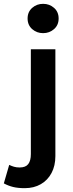

<svg xmlns="http://www.w3.org/2000/svg" viewBox="-87 -757 382 1002"><path d="M42 225Q7 225 -18.5 218.8Q-44 212.5 -67 200L-39 103.5Q-26.5 109.5 -14 113.2Q-1.5 117 15.5 117Q47 117 60.5 99.2Q74 81.5 74 47V-500H202V57.5Q202 108 182 145.8Q162 183.5 126 204.2Q90 225 42 225ZM138 -584Q105 -584 81 -605Q57 -626 57 -660.5Q57 -695 81 -716Q105 -737 138 -737Q171 -737 195 -716Q219 -695 219 -660.5Q219 -626 195 -605Q171 -584 138 -584Z"/></svg>

Font: Geologica Medium
Style: Regular
Weight: 500
Designer: Sindre Bremnes, Frode Helland
Foundry: Monokrom Skriftforlag AS
Version: Version 1.010;gftools[0.9.28]